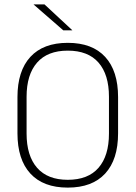

<svg xmlns="http://www.w3.org/2000/svg" viewBox="-20 -844 617 874"><path d="M288.5 10Q177 10 118.2 -54Q59.5 -118 59.5 -237V-402Q59.5 -521 118.2 -585Q177 -649 288.5 -649Q400 -649 458.8 -585Q517.5 -521 517.5 -402V-237Q517.5 -118 458.8 -54Q400 10 288.5 10ZM288.5 -25.5Q381 -25.5 428.5 -80.2Q476 -135 476 -236V-403.5Q476 -504.5 428.5 -559Q381 -613.5 288.5 -613.5Q196.5 -613.5 148.8 -559Q101 -504.5 101 -403.5V-236Q101 -135 148.8 -80.2Q196.5 -25.5 288.5 -25.5ZM309 -706.5 182.5 -824H133.5V-823L268 -706H309Z"/></svg>

Font: Anek Kannada Medium ExtraLight
Style: Regular
Weight: 250
Version: Version 1.003